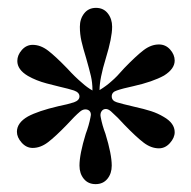

<svg xmlns="http://www.w3.org/2000/svg" viewBox="-20 -828 485 488"><path d="M424 -492Q424 -478 412 -464.5Q400 -451 384 -451Q364 -451 345 -465.5Q326 -480 296 -511Q280 -529 262 -545Q255 -551 249 -551Q242 -551 238 -545Q234 -539 236 -530Q240 -509 248 -488Q264 -436 264 -407Q264 -387 253 -373.5Q242 -360 223 -360Q204 -360 193 -373.5Q182 -387 182 -407Q182 -436 198 -488Q206 -509 210 -530L211 -536Q211 -543 207 -546.5Q203 -550 197 -550Q190 -550 183 -544Q171 -534 150 -511Q121 -481 102 -466.5Q83 -452 63 -452Q47 -452 35 -465.5Q23 -479 23 -493Q23 -516 51 -532Q77 -546 128 -558Q153 -563 168 -568Q182 -573 182 -583Q182 -593 168 -598Q156 -602 130 -608Q125 -609 98.5 -616Q72 -623 51 -635Q24 -651 24 -673Q24 -688 35.5 -701Q47 -714 63 -714Q83 -714 102 -699.5Q121 -685 151 -654Q171 -632 189 -617Q201 -606 215 -598V-599Q215 -618 211 -635Q207 -652 199 -680Q191 -706 187 -723.5Q183 -741 183 -760Q183 -780 194 -794Q205 -808 224 -808Q243 -808 254 -794Q265 -780 265 -760Q265 -732 249 -680Q233 -628 233 -599Q251 -610 264 -622Q276 -632 296 -655Q326 -686 345 -700.5Q364 -715 384 -715Q401 -715 412.5 -702Q424 -689 424 -674Q424 -653 397 -636Q368 -620 319 -609Q291 -603 277 -598Q264 -594 264 -583Q264 -572 277 -568Q290 -564 320 -557Q347 -551 364 -545.5Q381 -540 396 -531Q424 -515 424 -492Z"/></svg>

Font: Shippori Mincho B1 Medium
Style: Regular
Weight: 500
Designer: FONTDASU
Foundry: FONTDASU / Google Inc. / but / Adobe
Version: Version 3.110; ttfautohint (v1.8.3)